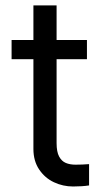

<svg xmlns="http://www.w3.org/2000/svg" viewBox="-20 -677 380 704"><path d="M298.8 -460H22.5V-530.3H298.8ZM187.5 -657.2V-152.3Q187.5 -120.1 196.8 -103Q206.1 -85.9 221.2 -79.6Q236.3 -73.2 256.8 -73.2Q281.2 -73.2 306.6 -75.2V2.9Q281.2 6.8 248 6.8Q210.9 6.8 177.7 -8.8Q144.5 -24.4 123.5 -55.7Q102.5 -86.9 102.5 -130.9V-657.2Z"/></svg>

Font: Pretendard GOV Variable
Style: Regular
Weight: 400
Designer: Base glyphs from Inter by Rasmus Andersson; Hangul glyphs from Noto Sans CJK(Source Han Sans) by Jang Soo-young and Kang
Foundry: Kil Hyung-jin
Version: Version 1.307;Glyphs 3.2 (3192)